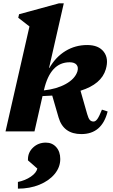

<svg xmlns="http://www.w3.org/2000/svg" viewBox="-20 -785 673 1147"><path d="M13 0 156 -627 89 -679 94 -700 332 -765H361L273 -379H275Q313 -445 371.5 -480.5Q430 -516 501 -516Q569 -516 600 -475.5Q631 -435 612 -371Q586 -282 461 -243L501 -103Q508 -78 516.5 -68.5Q525 -59 539 -59Q551 -59 562 -74.5Q573 -90 589 -130L623 -119Q589 16 466 16Q359 16 330 -83L292 -214Q264 -212 234 -211L186 0ZM396 -413Q281 -413 243 -249L242 -245Q318 -253 372.5 -283Q427 -313 442 -357Q450 -383 437.5 -398Q425 -413 396 -413ZM87 342V302Q131 293 164 270.5Q197 248 203 222L147 173V167Q147 125 178 96Q209 67 254 67Q292 67 316 94Q340 121 340 165Q340 214 306.5 254.5Q273 295 215.5 318.5Q158 342 87 342Z"/></svg>

Font: Platypi ExtraBold
Style: Italic
Weight: 800
Italic angle: -13°
Designer: David Sargent
Foundry: Bolt Cutter Type
Version: Version 1.200; ttfautohint (v1.8.4.7-5d5b)